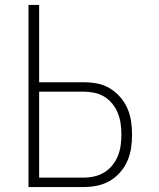

<svg xmlns="http://www.w3.org/2000/svg" viewBox="-20 -755 640 775"><path d="M95 0V-735H138V-423H317Q345 -423 372 -418Q399 -413 422.5 -399Q446 -385 464.5 -364Q483 -343 494 -318Q505 -293 509 -266Q513 -239 513 -212Q513 -184 509 -157Q505 -130 494 -105Q483 -80 464.5 -59Q446 -38 422.5 -24.5Q399 -11 372 -5.5Q345 0 317 0ZM317 -38Q339 -38 361 -43Q383 -48 401.5 -59.5Q420 -71 434 -88.5Q448 -106 456 -126Q464 -146 467 -168Q470 -190 470 -212Q470 -234 467 -255.5Q464 -277 456 -297.5Q448 -318 434 -335.5Q420 -353 401.5 -364.5Q383 -376 361 -380.5Q339 -385 317 -385H138V-38Z"/></svg>

Font: Iosevka Curly XLtEx
Style: Regular
Weight: 200
Width: 7
Monospace: yes
Designer: Belleve Invis
Foundry: Belleve Invis
Version: Version 11.1.0; ttfautohint (v1.8.3)